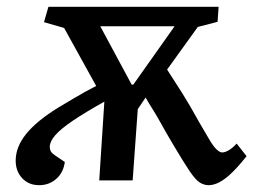

<svg xmlns="http://www.w3.org/2000/svg" viewBox="-20 -529 743 563"><path d="M618 -465 560 -450 470 -325Q489 -296 513 -258Q537 -220 565 -169Q584 -136 595.5 -117Q607 -98 616 -90Q625 -82 631 -82Q640 -82 651 -88.5Q662 -95 674 -108L703 -71Q680 -42 660.5 -23Q641 -4 624 5Q607 14 592 14Q578 14 565.5 6Q553 -2 535.5 -28Q518 -54 486 -108Q477 -123 467 -140.5Q457 -158 447 -176Q437 -194 426.5 -210.5Q416 -227 407 -243L384 -209L369 0H271L286 -231Q229 -199 193.5 -175Q158 -151 142 -132.5Q126 -114 126 -99Q126 -90 129.5 -84.5Q133 -79 142 -73L170 -54Q166 -23 145 -4.5Q124 14 95 14Q64 14 45 -6.5Q26 -27 26 -58Q26 -98 56.5 -136Q87 -174 150 -213Q175 -228 194.5 -239.5Q214 -251 231 -260.5Q248 -270 262 -277L168 -447L109 -464L122 -509H621ZM366 -281H371L492 -452H274Z"/></svg>

Font: Literata Medium
Style: Italic
Weight: 500
Italic angle: -2°
Designer: Latin by Veronika Burian and Jose Scaglione. Greek by Irene Vlachou. Cyrillic by Vera Evstafieva
Foundry: TypeTogether
Version: Version 3.103;gftools[0.9.29]